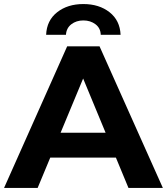

<svg xmlns="http://www.w3.org/2000/svg" viewBox="-29 -929 825 949"><path d="M-9 0 303 -700H463L776 0H606L350 -618H414L157 0ZM147 -150 190 -273H550L594 -150ZM199 -757Q202 -828 253.5 -868.5Q305 -909 383 -909Q461 -909 512.5 -868.5Q564 -828 567 -757H469Q468 -790 443 -809Q418 -828 383 -828Q348 -828 323.5 -809Q299 -790 297 -757Z"/></svg>

Font: Montserrat Thin
Style: Bold
Weight: 700
Version: Version 9.000